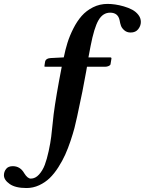

<svg xmlns="http://www.w3.org/2000/svg" viewBox="-122 -720 734 973"><path d="M190.9 -381.8H108.9Q103 -381.8 103 -383.8Q103 -385.3 104.7 -396.2Q106.4 -407.2 106.9 -409.2Q110.8 -424.3 134.8 -425.8L201.2 -429.2Q209 -468.3 220 -503.4Q231 -538.6 249.8 -575.7Q268.6 -612.8 292 -639.4Q315.4 -666 349.4 -683.1Q383.3 -700.2 422.9 -700.2Q440.4 -700.2 461.4 -697.3Q482.4 -694.3 505.9 -687.5Q529.3 -680.7 548.1 -670.7Q566.9 -660.6 579.3 -644.5Q591.8 -628.4 591.8 -608.9Q591.8 -589.4 578.6 -572.3Q565.4 -555.2 540 -555.2Q521 -555.2 508.3 -566.2Q495.6 -577.1 491.2 -589.1Q486.8 -601.1 483.9 -618.2Q475.6 -655.8 436 -655.8Q399.4 -655.8 377.2 -617.7Q355 -579.6 336.9 -485.8L326.2 -429.2H436Q442.9 -429.2 442.9 -423.8L438 -394Q436.5 -388.7 428.2 -385.3Q419.9 -381.8 412.1 -381.8H318.8L314.9 -358.9Q299.3 -268.6 269 -129.9Q262.7 -99.6 255.4 -71.5Q248 -43.5 235.4 -5.6Q222.7 32.2 208.5 63.7Q194.3 95.2 173.6 127.7Q152.8 160.2 129.9 182.4Q106.9 204.6 76.4 218.8Q45.9 232.9 12.2 232.9Q-43.9 232.9 -73 212.4Q-102.1 191.9 -102.1 168Q-102.1 150.4 -91.1 136.2Q-80.1 122.1 -57.1 122.1Q-19.5 122.1 1 158.2Q17.6 185.1 34.2 185.1Q57.1 185.1 75.7 164.6Q94.2 144 105 115.5Q115.7 86.9 124.8 45.2Q133.8 3.4 137.5 -27.3Q141.1 -58.1 145 -95.7Q148.9 -133.3 149.9 -141.1Q161.6 -231.4 190.9 -381.8Z"/></svg>

Font: Common Serif
Style: Bold Italic
Weight: 700
Italic angle: -12°
Designer: Philipp H. Poll, Khaled Hosny
Foundry: Stefan Peev, Context Ltd.
Version: Version 1.026